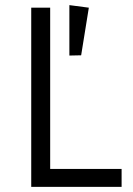

<svg xmlns="http://www.w3.org/2000/svg" viewBox="-20 -730 520 750"><path d="M176 -70H455V0H102V-700H176ZM251 -710 327 -700 297 -514 251 -513Z"/></svg>

Font: Tilda Sans
Style: Regular
Weight: 400
Designer: ParaType Ltd
Foundry: ParaType Ltd
Version: Version 1.009